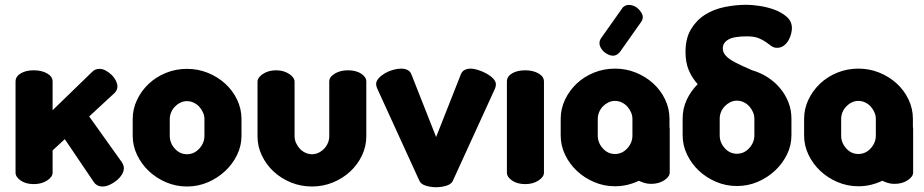

<svg xmlns="http://www.w3.org/2000/svg" viewBox="-20 -770 3866 803"><path d="M353 -283 490 -91Q498 -78 498 -67Q498 -53 489.5 -39.5Q481 -26 467.5 -15Q454 -4 438.5 3Q423 10 409 10Q385 10 372 -9L251 -188L200 -141V-48Q200 -30 177 -15Q154 0 121 0Q88 0 66.5 -15Q45 -30 45 -48V-429Q45 -450 66.5 -463Q88 -476 121 -476Q154 -476 177 -463Q200 -450 200 -429V-309L366 -470Q378 -482 396 -482Q409 -482 422 -475Q435 -468 446 -457.5Q457 -447 464 -433.5Q471 -420 471 -408Q471 -393 459 -381Z M762 -482Q808 -482 849 -465.5Q890 -449 921.5 -420.5Q953 -392 971.5 -353.5Q990 -315 990 -272V-202Q990 -160 971.5 -122Q953 -84 921.5 -54.5Q890 -25 849 -7.5Q808 10 762 10Q716 10 675 -7.5Q634 -25 603 -54Q572 -83 553.5 -121.5Q535 -160 535 -202V-272Q535 -314 553 -352Q571 -390 601.5 -419Q632 -448 673.5 -465Q715 -482 762 -482ZM835 -272Q835 -286 829 -299.5Q823 -313 813.5 -323.5Q804 -334 790.5 -340.5Q777 -347 762 -347Q747 -347 734 -340.5Q721 -334 711 -323.5Q701 -313 695.5 -299.5Q690 -286 690 -272V-202Q690 -172 711 -148.5Q732 -125 762 -125Q792 -125 813.5 -148.5Q835 -172 835 -202Z M1285 10Q1238 10 1196.5 -7Q1155 -24 1124 -53Q1093 -82 1075 -120Q1057 -158 1057 -200V-428Q1057 -446 1080 -461Q1103 -476 1135 -476Q1166 -476 1189 -461Q1212 -446 1212 -428V-200Q1212 -186 1218 -172.5Q1224 -159 1233.5 -148.5Q1243 -138 1256.5 -131.5Q1270 -125 1285 -125Q1300 -125 1313 -131.5Q1326 -138 1336 -148.5Q1346 -159 1351.5 -172.5Q1357 -186 1357 -200V-429Q1357 -448 1380 -462Q1403 -476 1435 -476Q1469 -476 1490.5 -462Q1512 -448 1512 -429V-200Q1512 -158 1494 -120Q1476 -82 1445 -53Q1414 -24 1372.5 -7Q1331 10 1285 10Z M1558 -399Q1556 -403 1554.5 -408.5Q1553 -414 1553 -418Q1553 -431 1564 -443Q1575 -455 1590.5 -464Q1606 -473 1624.5 -478Q1643 -483 1658 -483Q1672 -483 1684 -477.5Q1696 -472 1701 -458L1804 -197L1907 -458Q1912 -472 1923.5 -477.5Q1935 -483 1949 -483Q1961 -483 1979 -477.5Q1997 -472 2013.5 -463Q2030 -454 2042 -442Q2054 -430 2054 -417Q2054 -408 2050 -399L1874 -14Q1868 0 1847.5 6.5Q1827 13 1804 13Q1781 13 1760.5 6.5Q1740 0 1734 -14Z M2177 -476Q2209 -476 2232 -463Q2255 -450 2255 -429V-48Q2255 -30 2232 -15Q2209 0 2177 0Q2143 0 2121.5 -15Q2100 -30 2100 -48V-429Q2100 -450 2121.5 -463Q2143 -476 2177 -476Z M2780 -238Q2781 -236 2781 -230V-49Q2781 -31 2758 -16Q2735 -1 2703 -1Q2688 -1 2675 -5Q2662 -9 2652 -14Q2629 -3 2604 3Q2579 9 2552 9Q2506 9 2465 -8.5Q2424 -26 2393 -55Q2362 -84 2343.5 -122.5Q2325 -161 2325 -203V-273Q2325 -315 2343 -353Q2361 -391 2391.5 -420Q2422 -449 2463.5 -466Q2505 -483 2552 -483Q2598 -483 2639 -466.5Q2680 -450 2711.5 -421.5Q2743 -393 2761.5 -354.5Q2780 -316 2780 -273ZM2625 -273Q2625 -287 2619 -300.5Q2613 -314 2603.5 -324.5Q2594 -335 2580.5 -341.5Q2567 -348 2552 -348Q2537 -348 2524 -341.5Q2511 -335 2501 -324.5Q2491 -314 2485.5 -300.5Q2480 -287 2480 -273V-203Q2480 -173 2501 -149.5Q2522 -126 2552 -126Q2582 -126 2603.5 -149.5Q2625 -173 2625 -203ZM2573 -553Q2567 -546 2561 -542Q2544 -532 2523.5 -542Q2503 -552 2494 -568Q2481 -589 2493 -609L2582 -735Q2584 -739 2587 -741Q2590 -743 2593 -745Q2602 -750 2612 -749.5Q2622 -749 2631.5 -745Q2641 -741 2648.5 -734Q2656 -727 2661 -719Q2675 -699 2662 -679Z M3126 -476Q3161 -466 3191 -446.5Q3221 -427 3243 -400.5Q3265 -374 3277.5 -342Q3290 -310 3290 -274V-204Q3290 -162 3271.5 -124Q3253 -86 3221.5 -56.5Q3190 -27 3149 -9.5Q3108 8 3062 8Q3016 8 2975 -9.5Q2934 -27 2903 -56Q2872 -85 2853.5 -123.5Q2835 -162 2835 -204V-274Q2835 -316 2852 -352.5Q2869 -389 2898 -418Q2875 -443 2861 -475.5Q2847 -508 2847 -553Q2847 -609 2869.5 -647Q2892 -685 2928 -708Q2964 -731 3010 -740.5Q3056 -750 3103 -750Q3123 -750 3155 -745.5Q3187 -741 3217.5 -730Q3248 -719 3270 -700Q3292 -681 3292 -652Q3292 -642 3288.5 -628Q3285 -614 3277.5 -601Q3270 -588 3258 -579Q3246 -570 3230 -570Q3216 -570 3206 -577.5Q3196 -585 3183.5 -594Q3171 -603 3152.5 -610.5Q3134 -618 3103 -618Q3049 -618 3026 -604.5Q3003 -591 3003 -568Q3003 -552 3013 -540Q3023 -528 3040 -517.5Q3057 -507 3079 -497Q3101 -487 3126 -476ZM3135 -274Q3135 -288 3129 -301.5Q3123 -315 3113.5 -325.5Q3104 -336 3090.5 -342.5Q3077 -349 3062 -349Q3047 -349 3034 -342.5Q3021 -336 3011 -325.5Q3001 -315 2995.5 -301.5Q2990 -288 2990 -274V-204Q2990 -174 3011 -150.5Q3032 -127 3062 -127Q3092 -127 3113.5 -150.5Q3135 -174 3135 -204Z M3798 -238Q3799 -236 3799 -230V-49Q3799 -31 3776 -16Q3753 -1 3721 -1Q3706 -1 3693 -5Q3680 -9 3670 -14Q3647 -3 3622 3Q3597 9 3570 9Q3524 9 3483 -8.5Q3442 -26 3411 -55Q3380 -84 3361.5 -122.5Q3343 -161 3343 -203V-273Q3343 -315 3361 -353Q3379 -391 3409.5 -420Q3440 -449 3481.5 -466Q3523 -483 3570 -483Q3616 -483 3657 -466.5Q3698 -450 3729.5 -421.5Q3761 -393 3779.5 -354.5Q3798 -316 3798 -273ZM3643 -273Q3643 -287 3637 -300.5Q3631 -314 3621.5 -324.5Q3612 -335 3598.5 -341.5Q3585 -348 3570 -348Q3555 -348 3542 -341.5Q3529 -335 3519 -324.5Q3509 -314 3503.5 -300.5Q3498 -287 3498 -273V-203Q3498 -173 3519 -149.5Q3540 -126 3570 -126Q3600 -126 3621.5 -149.5Q3643 -173 3643 -203Z"/></svg>

Font: AkaAcidDosis
Style: ExtraBold
Weight: 800
Designer: Edgar Tolentino, Pablo Impallari, Igino Marini, Aka-Acid
Foundry: Edgar Tolentino, Pablo Impallari, Igino Marini, Aka-Acid
Version: Version 1.007